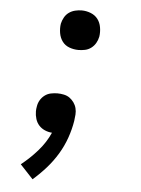

<svg xmlns="http://www.w3.org/2000/svg" viewBox="-53 -570 606 827"><g transform="rotate(5 250.0 -156.5)"><path d="M119 215 63 155Q101 125 133.5 88Q166 51 185 8Q169 7 154 0.5Q139 -6 128.5 -17.5Q118 -29 113 -45Q108 -61 108 -78Q108 -83 108.5 -88Q109 -93 110 -98Q112 -113 119.5 -126Q127 -139 139 -148Q151 -157 165.5 -160Q180 -163 194 -163Q208 -163 222 -160Q236 -157 246.5 -149.5Q257 -142 265 -131Q273 -120 276.5 -106.5Q280 -93 279 -79Q278 -65 276 -51Q270 -14 257 23Q244 60 223.5 94Q203 128 176.5 158Q150 188 119 215ZM267 -357Q247 -357 228 -364Q209 -371 197.5 -386.5Q186 -402 182.5 -422.5Q179 -443 182 -463Q185 -477 192.5 -490.5Q200 -504 212 -512.5Q224 -521 238.5 -524.5Q253 -528 267 -528Q287 -528 306 -520.5Q325 -513 336.5 -498Q348 -483 351.5 -462.5Q355 -442 352 -422Q349 -407 341.5 -394Q334 -381 322 -372Q310 -363 295.5 -360Q281 -357 267 -357Z"/></g></svg>

Font: Iosevka Aile Medium
Style: Italic
Weight: 500
Italic angle: -9°
Designer: Belleve Invis
Foundry: Belleve Invis
Version: Version 31.1.0; ttfautohint (v1.8.4)